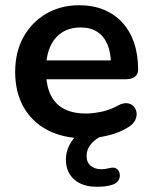

<svg xmlns="http://www.w3.org/2000/svg" viewBox="-20 -519 582 734"><path d="M306 10Q223 10 163 -21Q103 -52 70.5 -109Q38 -166 38 -244Q38 -320 69.5 -377Q101 -434 156.5 -466.5Q212 -499 283 -499Q335 -499 376.5 -482Q418 -465 447.5 -433Q477 -401 492.5 -355.5Q508 -310 508 -253Q508 -235 495.5 -225.5Q483 -216 460 -216H139V-288H420L404 -273Q404 -319 390.5 -350Q377 -381 351.5 -397.5Q326 -414 288 -414Q246 -414 216.5 -394.5Q187 -375 171.5 -339.5Q156 -304 156 -255V-248Q156 -166 194.5 -125.5Q233 -85 308 -85Q334 -85 366.5 -91.5Q399 -98 428 -114Q449 -126 465 -124.5Q481 -123 490.5 -113Q500 -103 502 -88.5Q504 -74 496.5 -59Q489 -44 471 -33Q436 -11 390.5 -0.5Q345 10 306 10ZM350 195Q295 195 263.5 167Q232 139 232 91Q232 49 260 13Q288 -23 334 -42L371 0Q355 7 341 18.5Q327 30 319 45Q311 60 311 77Q311 102 327 115Q343 128 367 128Q374 128 381.5 127Q389 126 397 124Q415 119 425 125.5Q435 132 437.5 144.5Q440 157 434 168.5Q428 180 413 186Q397 192 380.5 193.5Q364 195 350 195Z"/></svg>

Font: Nunito ExtraLight
Style: Regular
Weight: 200
Designer: Vernon Adams
Foundry: Vernon Adams
Version: Version 3.602